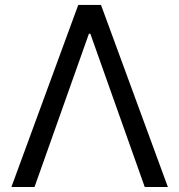

<svg xmlns="http://www.w3.org/2000/svg" viewBox="-20 -747 716 767"><path d="M117.9 0H25.6L292.6 -727.3H383.5L650.6 0H558.2L340.9 -612.2H335.2Z"/></svg>

Font: InterMG
Style: Regular
Weight: 400
Designer: Rasmus Andersson
Foundry: rsms
Version: Version 3.019;December 26, 2023;FontCreator 15.0.0.2955 64-b